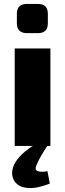

<svg xmlns="http://www.w3.org/2000/svg" viewBox="-20 -744 332 979"><path d="M237 -497V0H55V-497ZM173 -724Q224 -724 224 -674V-625Q224 -575 173 -575H118Q66 -575 66 -625V-674Q66 -724 118 -724ZM150 -2 221 0Q206 23 193 44.5Q180 66 168 93Q154 122 172 128.5Q190 135 222 129L234 192Q176 215 136 215Q96 215 73.5 199.5Q51 184 44.5 159Q38 134 47 108Q55 83 80 55Q105 27 150 -2Z"/></svg>

Font: Exo 2 ExtraBold
Style: Regular
Weight: 800
Designer: Natanael Gama
Foundry: Natanael Gama
Version: Version 2.010